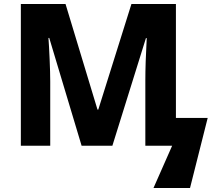

<svg xmlns="http://www.w3.org/2000/svg" viewBox="-20 -734 1082 967"><path d="M228 -543H224Q227 -505 230 -435Q233 -365 233 -324V0H85V-714H310L471 -182H475L642 -714H866V-140H1026L937 213H753L847 0H712V-329Q712 -413 719 -542H715L546 0H391Z"/></svg>

Font: Noto Sans UI ExtraBold
Style: Regular
Weight: 800
Designer: Monotype Design Team
Foundry: Monotype Imaging Inc.
Version: Version 1.001